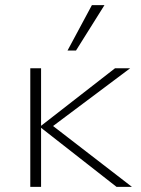

<svg xmlns="http://www.w3.org/2000/svg" viewBox="-20 -728 551 748"><path d="M434 0 135 -234 428 -462H487L168 -223L170 -250L494 0ZM98 0V-462H140V0ZM243 -531 338 -708H387L276 -531Z"/></svg>

Font: Ysabeau SC ExtraLight
Style: Regular
Weight: 250
Designer: Christian Thalmann (Catharsis Fonts)
Version: Version 2.001;gftools[0.9.30]; featfreeze: smcp